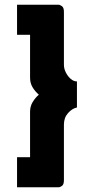

<svg xmlns="http://www.w3.org/2000/svg" viewBox="-20 -760 384 811"><path d="M52 -613V-740H227Q233 -740 241.5 -734Q250 -728 250 -710V-486Q250 -470 258 -454Q266 -438 278.5 -427Q291 -416 305 -416V-306Q285 -302 267.5 -282.5Q250 -263 250 -234V1Q250 19 242 25Q234 31 227 31H52V-96H107V-288Q107 -311 118 -329Q129 -347 144 -360Q128 -374 117.5 -391.5Q107 -409 107 -432V-613Z"/></svg>

Font: Raleway Thin ExtraBold
Style: Regular
Weight: 800
Version: Version 4.026